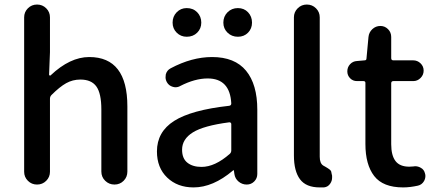

<svg xmlns="http://www.w3.org/2000/svg" viewBox="-20 -817 1928 850"><path d="M86.9 -56.6V-740.2Q86.9 -763.7 103.5 -780.3Q120.1 -796.9 144 -796.9Q168 -796.9 184.6 -780.3Q201.2 -763.7 201.2 -740.2V-585.9L197.3 -486.3Q197.3 -484.4 199.7 -482.9Q202.1 -481.4 204.1 -483.4Q290 -564.5 375 -564.5Q543.9 -564.5 543.9 -345.7V-57.6Q543.9 -33.2 527.3 -16.6Q510.7 0 486.8 0Q462.9 0 445.8 -16.6Q428.7 -33.2 428.7 -57.6V-332Q428.7 -403.3 406.7 -434.1Q384.8 -464.8 335.9 -464.8Q301.8 -464.8 272.9 -448.7Q244.1 -432.6 208 -396.5Q201.2 -389.6 201.2 -379.9V-56.6Q201.2 -33.2 184.6 -16.6Q168 0 144 0Q120.1 0 103.5 -16.6Q86.9 -33.2 86.9 -56.6Z M836.9 12.7Q765.6 12.7 720.2 -30.8Q674.8 -74.2 674.8 -146.5Q674.8 -233.4 751 -281.7Q827.1 -330.1 994.1 -348.6Q1003.9 -349.6 1003.9 -359.4Q998 -469.7 899.4 -469.7Q842.8 -469.7 778.3 -436.5Q768.6 -430.7 756.8 -430.7Q751 -430.7 745.1 -432.6Q727.5 -437.5 718.8 -453.1Q712.9 -463.9 712.9 -474.6Q712.9 -481.4 713.9 -487.3Q718.8 -505.9 735.4 -514.6Q829.1 -564.5 918.9 -564.5Q1019.5 -564.5 1069.3 -503.9Q1119.1 -443.4 1119.1 -331.1V-46.9Q1119.1 -27.3 1105.5 -13.7Q1091.8 0 1072.3 0Q1051.8 0 1036.1 -13.2Q1020.5 -26.4 1017.6 -46.9L1015.6 -61.5Q1014.6 -63.5 1013.2 -63.5Q1011.7 -63.5 1010.7 -61.5Q922.9 12.7 836.9 12.7ZM872.1 -78.1Q931.6 -78.1 997.1 -135.7Q1003.9 -141.6 1003.9 -151.4V-267.6Q1003.9 -271.5 1001 -273.9Q998 -276.4 994.1 -275.4Q881.8 -260.7 834 -231Q786.1 -201.2 786.1 -154.3Q786.1 -115.2 809.6 -96.7Q833 -78.1 872.1 -78.1ZM806.6 -654.3Q780.3 -654.3 762.2 -672.4Q744.1 -690.4 744.1 -716.8Q744.1 -744.1 762.2 -762.7Q780.3 -781.2 806.6 -781.2Q835 -781.2 853 -762.7Q871.1 -744.1 871.1 -716.8Q871.1 -690.4 853 -672.4Q835 -654.3 806.6 -654.3ZM968.8 -716.8Q968.8 -744.1 987.3 -762.7Q1005.9 -781.2 1033.2 -781.2Q1060.5 -781.2 1078.1 -762.7Q1095.7 -744.1 1095.7 -716.8Q1095.7 -690.4 1078.1 -672.4Q1060.5 -654.3 1033.2 -654.3Q1005.9 -654.3 987.3 -672.4Q968.8 -690.4 968.8 -716.8Z M1395.5 12.7Q1335 12.7 1308.1 -23.4Q1281.2 -59.6 1281.2 -128.9V-740.2Q1281.2 -763.7 1297.9 -780.3Q1314.5 -796.9 1338.4 -796.9Q1362.3 -796.9 1378.9 -780.3Q1395.5 -763.7 1395.5 -740.2V-123Q1395.5 -93.8 1411.1 -84Q1413.1 -83 1419.9 -79.1Q1426.8 -75.2 1429.7 -73.2Q1432.6 -71.3 1437.5 -67.9Q1442.4 -64.5 1444.8 -60.5Q1447.3 -56.6 1447.3 -51.8L1450.2 -39.1Q1450.2 -35.2 1450.2 -30.3Q1450.2 -16.6 1442.4 -4.9Q1432.6 10.7 1414.1 12.7Q1405.3 12.7 1395.5 12.7Z M1764.6 12.7Q1675.8 12.7 1636.7 -37.6Q1597.7 -87.9 1597.7 -179.7V-450.2Q1597.7 -458 1588.9 -458H1560.5Q1542 -458 1529.8 -470.7Q1517.6 -483.4 1517.6 -501Q1517.6 -519.5 1529.8 -532.7Q1542 -545.9 1560.5 -546.9L1593.8 -549.8Q1602.5 -549.8 1602.5 -558.6L1611.3 -653.3Q1613.3 -673.8 1628.4 -688Q1643.6 -702.1 1664.1 -702.1Q1683.6 -702.1 1697.8 -688Q1711.9 -673.8 1711.9 -653.3V-559.6Q1711.9 -549.8 1721.7 -549.8H1809.6Q1828.1 -549.8 1841.8 -536.6Q1855.5 -523.4 1855.5 -504.4Q1855.5 -485.4 1841.8 -471.7Q1828.1 -458 1809.6 -458H1721.7Q1711.9 -458 1711.9 -448.2V-178.7Q1711.9 -128.9 1731 -104Q1750 -79.1 1792 -79.1Q1799.8 -79.1 1809.6 -80.1Q1813.5 -81.1 1817.4 -81.1Q1831.1 -81.1 1842.8 -74.2Q1857.4 -66.4 1861.3 -49.8Q1863.3 -43.9 1863.3 -38.1Q1863.3 -26.4 1857.4 -15.6Q1847.7 1 1830.1 4.9Q1794.9 12.7 1764.6 12.7Z"/></svg>

Font: Gen Jyuu GothicX Medium
Style: Regular
Weight: 500
Designer: Ryoko NISHIZUKA (kana &amp; ideographs); Paul D. Hunt (Latin, Greek &amp; Cyrillic); Wenlong ZHANG (bopomofo); Sandoll C
Version: Version 1.058.20140828